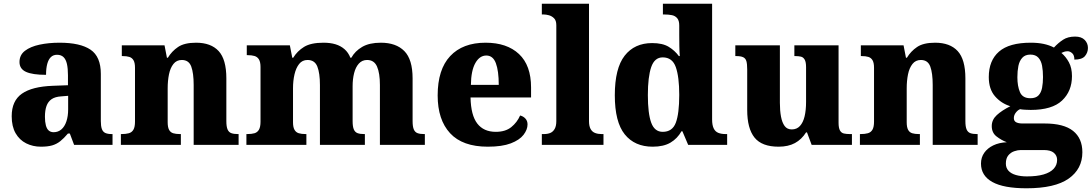

<svg xmlns="http://www.w3.org/2000/svg" viewBox="-20 -780 5879 1034"><path d="M200 10Q157 10 121 -8Q85 -26 64 -62.5Q43 -99 43 -154Q43 -237 98 -275.5Q153 -314 265 -318L346 -321V-375Q346 -411 340.5 -435.5Q335 -460 322 -472.5Q309 -485 287 -485Q267 -485 254 -472.5Q241 -460 234.5 -436Q228 -412 228 -377Q155 -377 120 -393Q85 -409 85 -446Q85 -484 114.5 -506.5Q144 -529 193 -539.5Q242 -550 301 -550Q412 -550 467.5 -512.5Q523 -475 523 -382V-128Q523 -101 528.5 -85.5Q534 -70 547 -64Q560 -58 582 -58H586V0H379L356 -61H346Q324 -35 304.5 -19.5Q285 -4 261 3Q237 10 200 10ZM269 -68Q293 -68 310.5 -83Q328 -98 337.5 -126Q347 -154 347 -191V-264L310 -261Q277 -259 258 -246Q239 -233 230.5 -209.5Q222 -186 222 -151Q222 -124 227 -105Q232 -86 242.5 -77Q253 -68 269 -68Z M631 0V-58H635Q658 -58 674 -62.5Q690 -67 698.5 -81.5Q707 -96 707 -125V-415Q707 -442 699 -455.5Q691 -469 676.5 -473.5Q662 -478 640 -478H636V-536H866L879 -469H884Q905 -504 939 -527Q973 -550 1036 -550Q1116 -550 1157.5 -505Q1199 -460 1199 -358V-128Q1199 -98 1205.5 -83Q1212 -68 1225.5 -63Q1239 -58 1261 -58H1265V0H1023V-322Q1023 -386 1010 -421.5Q997 -457 959 -457Q931 -457 914 -435.5Q897 -414 890 -379.5Q883 -345 883 -304V-122Q883 -95 890.5 -81Q898 -67 912.5 -62.5Q927 -58 949 -58H954V0Z M1307 0V-58H1312Q1335 -58 1350.5 -62.5Q1366 -67 1374.5 -81.5Q1383 -96 1383 -125V-419Q1383 -446 1374.5 -460Q1366 -474 1350.5 -478.5Q1335 -483 1313 -483H1309V-536H1541L1554 -469H1559Q1581 -505 1617.5 -527.5Q1654 -550 1722 -550Q1759 -550 1787 -541.5Q1815 -533 1835.5 -515Q1856 -497 1867 -469H1872Q1892 -505 1930.5 -527.5Q1969 -550 2031 -550Q2113 -550 2157.5 -505Q2202 -460 2202 -358V-128Q2202 -98 2208.5 -83Q2215 -68 2228.5 -63Q2242 -58 2264 -58H2268V0H2026V-322Q2026 -386 2010.5 -421.5Q1995 -457 1957 -457Q1930 -457 1912.5 -437.5Q1895 -418 1887 -386Q1879 -354 1879 -316V-128Q1879 -98 1885.5 -83Q1892 -68 1905.5 -63Q1919 -58 1941 -58H1945V0H1703V-322Q1703 -386 1689 -421.5Q1675 -457 1636 -457Q1608 -457 1591 -435.5Q1574 -414 1566 -379.5Q1558 -345 1558 -304V-122Q1558 -95 1566 -81Q1574 -67 1589 -62.5Q1604 -58 1626 -58H1630V0Z M2607 10Q2471 10 2404 -62.5Q2337 -135 2337 -266Q2337 -406 2404.5 -478Q2472 -550 2595 -550Q2710 -550 2775 -489Q2840 -428 2840 -309V-255H2514Q2516 -159 2550.5 -114.5Q2585 -70 2650 -70Q2702 -70 2733.5 -95.5Q2765 -121 2781 -158Q2798 -154 2809.5 -141.5Q2821 -129 2821 -110Q2821 -82 2799.5 -54Q2778 -26 2731 -8Q2684 10 2607 10ZM2666 -323Q2666 -398 2650.5 -439.5Q2635 -481 2599 -481Q2563 -481 2540 -440.5Q2517 -400 2516 -323Z M2898 0V-58H2909Q2929 -58 2943.5 -64Q2958 -70 2967 -85.5Q2976 -101 2976 -128V-644Q2976 -670 2963.5 -682Q2951 -694 2935.5 -698Q2920 -702 2909 -702H2898V-760H3152V-128Q3152 -101 3160.5 -85.5Q3169 -70 3184.5 -64Q3200 -58 3219 -58H3230V0Z M3495 10Q3398 10 3344.5 -56.5Q3291 -123 3291 -267Q3291 -412 3344 -480Q3397 -548 3492 -548Q3548 -548 3581 -528Q3614 -508 3636 -478H3641Q3639 -501 3638.5 -532Q3638 -563 3638 -591V-643Q3638 -669 3627 -682Q3616 -695 3598 -698.5Q3580 -702 3558 -702H3550V-760H3815V-137Q3815 -106 3823.5 -88.5Q3832 -71 3848.5 -64.5Q3865 -58 3888 -58H3896V0H3686L3655 -73H3650Q3628 -34 3591 -12Q3554 10 3495 10ZM3549 -70Q3601 -70 3619.5 -119Q3638 -168 3638 -269Q3638 -366 3619.5 -418.5Q3601 -471 3549 -471Q3505 -471 3487 -418.5Q3469 -366 3469 -268Q3469 -169 3487 -119.5Q3505 -70 3549 -70Z M4173 10Q4083 10 4043.5 -39Q4004 -88 4004 -188V-406Q4004 -436 3999.5 -451Q3995 -466 3982 -472Q3969 -478 3944 -478H3940V-536H4180V-226Q4180 -184 4186 -152Q4192 -120 4205.5 -101.5Q4219 -83 4244 -83Q4271 -83 4288 -101.5Q4305 -120 4313 -153Q4321 -186 4321 -232V-418Q4321 -446 4313.5 -459Q4306 -472 4293 -475Q4280 -478 4262 -478H4258V-536H4496V-119Q4496 -91 4503.5 -77.5Q4511 -64 4525 -61Q4539 -58 4557 -58H4568V0H4351L4326 -67H4321Q4297 -29 4261 -9.5Q4225 10 4173 10Z M4611 0V-58H4615Q4638 -58 4654 -62.5Q4670 -67 4678.5 -81.5Q4687 -96 4687 -125V-415Q4687 -442 4679 -455.5Q4671 -469 4656.5 -473.5Q4642 -478 4620 -478H4616V-536H4846L4859 -469H4864Q4885 -504 4919 -527Q4953 -550 5016 -550Q5096 -550 5137.5 -505Q5179 -460 5179 -358V-128Q5179 -98 5185.5 -83Q5192 -68 5205.5 -63Q5219 -58 5241 -58H5245V0H5003V-322Q5003 -386 4990 -421.5Q4977 -457 4939 -457Q4911 -457 4894 -435.5Q4877 -414 4870 -379.5Q4863 -345 4863 -304V-122Q4863 -95 4870.5 -81Q4878 -67 4892.5 -62.5Q4907 -58 4929 -58H4934V0Z M5508 234Q5385 234 5324 200Q5263 166 5263 101Q5263 68 5280.5 43Q5298 18 5329 3Q5360 -12 5402 -14Q5373 -25 5347 -45Q5321 -65 5321 -101Q5321 -135 5348 -160Q5375 -185 5421 -208Q5372 -223 5338.5 -261.5Q5305 -300 5305 -365Q5305 -454 5360 -502Q5415 -550 5531 -550Q5570 -550 5600.5 -543.5Q5631 -537 5656 -524Q5679 -549 5705 -566Q5731 -583 5770 -583Q5804 -583 5821.5 -565Q5839 -547 5839 -522Q5839 -497 5823 -478Q5807 -459 5766 -459Q5766 -483 5754 -493.5Q5742 -504 5730 -504Q5719 -504 5710.5 -501Q5702 -498 5696 -495Q5720 -475 5736.5 -444.5Q5753 -414 5753 -370Q5753 -289 5699.5 -238.5Q5646 -188 5531 -188Q5521 -188 5501.5 -189Q5482 -190 5474 -192Q5462 -188 5451 -174Q5440 -160 5440 -144Q5440 -128 5452.5 -121.5Q5465 -115 5486 -115H5605Q5709 -115 5759 -75Q5809 -35 5809 40Q5809 130 5735 182Q5661 234 5508 234ZM5510 170Q5564 170 5600 159.5Q5636 149 5654.5 129Q5673 109 5673 81Q5673 58 5655.5 43Q5638 28 5601 28H5477Q5461 28 5442 34.5Q5423 41 5410 57Q5397 73 5397 101Q5397 124 5411 139.5Q5425 155 5451 162.5Q5477 170 5510 170ZM5529 -251Q5558 -251 5572.5 -266Q5587 -281 5592 -307Q5597 -333 5597 -365Q5597 -399 5592 -426Q5587 -453 5572 -469.5Q5557 -486 5529 -486Q5501 -486 5485.5 -469Q5470 -452 5464.5 -425Q5459 -398 5459 -364Q5459 -316 5473 -283.5Q5487 -251 5529 -251Z"/></svg>

Font: Noto Rashi Hebrew ExtraBold
Style: Regular
Weight: 800
Version: Version 1.006